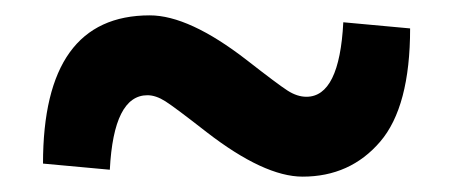

<svg xmlns="http://www.w3.org/2000/svg" viewBox="-20 -470 590 250"><path d="M301 -392Q342 -360 354.5 -352Q367 -344 379 -344Q422 -344 427 -441L514 -433Q514 -331 475 -285.5Q436 -240 374 -240Q324 -240 249 -298Q208 -330 195.5 -338Q183 -346 172 -346Q128 -346 123 -249L36 -257Q36 -450 175 -450Q226 -450 301 -392Z"/></svg>

Font: TypoPRO Source Serif Pro
Style: Regular
Weight: 900
Designer: Frank Grießhammer
Foundry: Adobe Systems Incorporated
Version: Version 1.017;PS 1.0;hotconv 1.0.79;makeotf.lib2.5.61930